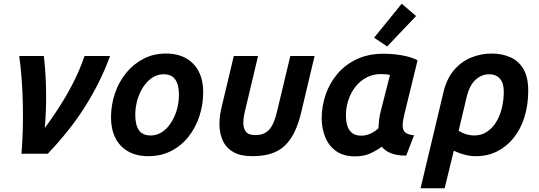

<svg xmlns="http://www.w3.org/2000/svg" viewBox="-20 -824 2887 1029"><path d="M95 0Q100 -57 102 -124.5Q104 -192 102.5 -263Q101 -334 96 -401Q91 -468 83 -524H215Q226 -429 227 -328Q228 -227 220 -138Q271 -207 311.5 -272.5Q352 -338 382.5 -401Q413 -464 433 -524H570Q544 -453 510 -384.5Q476 -316 434.5 -250.5Q393 -185 343 -122.5Q293 -60 236 0Z M775 13Q711 13 666 -13Q621 -39 598 -85.5Q575 -132 575 -194Q575 -262 596 -323.5Q617 -385 656 -433Q695 -481 749 -509Q803 -537 869 -537Q934 -537 978.5 -511Q1023 -485 1046 -439Q1069 -393 1069 -330Q1069 -263 1048.5 -201Q1028 -139 990 -91Q952 -43 897.5 -15Q843 13 775 13ZM787 -98Q814 -98 837.5 -110Q861 -122 879.5 -143.5Q898 -165 911.5 -193Q925 -221 932 -252.5Q939 -284 939 -317Q939 -369 919.5 -397.5Q900 -426 857 -426Q830 -426 807 -414Q784 -402 765 -380.5Q746 -359 732.5 -331Q719 -303 712 -271.5Q705 -240 705 -207Q705 -155 724.5 -126.5Q744 -98 787 -98Z M1331 13Q1269 13 1230 -9.5Q1191 -32 1173.5 -71.5Q1156 -111 1156 -160Q1156 -181 1159 -203.5Q1162 -226 1168 -251L1233 -524H1363L1298 -250Q1292 -227 1288 -205.5Q1284 -184 1284 -165Q1284 -136 1298 -118Q1312 -100 1350 -100Q1383 -100 1405.5 -114.5Q1428 -129 1442.5 -159.5Q1457 -190 1468 -240L1536 -524H1666L1595 -225Q1581 -164 1559.5 -119Q1538 -74 1507.5 -44.5Q1477 -15 1434 -1Q1391 13 1331 13Z M1884 14Q1819 14 1779.5 -15.5Q1740 -45 1722 -91.5Q1704 -138 1704 -190Q1704 -253 1724.5 -314.5Q1745 -376 1786.5 -426Q1828 -476 1890.5 -506Q1953 -536 2036 -536Q2068 -536 2100 -532.5Q2132 -529 2162.5 -521.5Q2193 -514 2218 -501L2149 -219Q2144 -199 2141 -182Q2138 -165 2138 -151Q2138 -126 2152 -114Q2166 -102 2199 -99L2157 10Q2106 10 2074.5 -3Q2043 -16 2026 -38Q2003 -20 1967 -3Q1931 14 1884 14ZM1916 -97Q1941 -97 1963.5 -107Q1986 -117 2008 -136Q2009 -156 2011.5 -179.5Q2014 -203 2020 -226L2070 -422Q2059 -425 2045.5 -426Q2032 -427 2021 -427Q1978 -427 1943 -408Q1908 -389 1883.5 -357Q1859 -325 1846.5 -286Q1834 -247 1834 -206Q1834 -176 1841 -151.5Q1848 -127 1866 -112Q1884 -97 1916 -97ZM2055 -575 1985 -622 2133 -804 2210 -738Z M2234 185 2355 -323Q2372 -400 2412.5 -447.5Q2453 -495 2506 -516Q2559 -537 2615 -537Q2670 -537 2714.5 -517.5Q2759 -498 2785 -454.5Q2811 -411 2811 -338Q2811 -261 2790.5 -196Q2770 -131 2732.5 -84.5Q2695 -38 2644 -12.5Q2593 13 2531 13Q2501 13 2471.5 5.5Q2442 -2 2412 -16L2363 185ZM2521 -98Q2560 -98 2589.5 -117.5Q2619 -137 2639.5 -170.5Q2660 -204 2670 -246.5Q2680 -289 2680 -333Q2680 -379 2659 -402.5Q2638 -426 2602 -426Q2560 -426 2527.5 -395.5Q2495 -365 2480 -300L2438 -123Q2459 -110 2479.5 -104Q2500 -98 2521 -98Z"/></svg>

Font: Ubuntu Sans
Style: Bold Italic
Weight: 700
Italic angle: -13.5°
Designer: Dalton Maag Ltd
Foundry: Dalton Maag Ltd
Version: Version 1.006